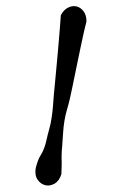

<svg xmlns="http://www.w3.org/2000/svg" viewBox="-113 -965 759 1206"><g transform="rotate(-10 266.5 -362.0)"><path d="M187 123Q166 163 134 174Q102 185 75 173Q48 161 34 130.5Q20 100 35 57Q47 31 55.5 16.5Q64 2 71.5 -7.5Q79 -17 85 -23.5Q91 -30 97.5 -39.5Q104 -49 112.5 -63.5Q121 -78 132 -104Q146 -138 161.5 -170Q177 -202 188 -236Q200 -271 209 -306Q218 -341 227 -376Q235 -404 245.5 -443Q256 -482 268.5 -526.5Q281 -571 293.5 -618Q306 -665 318 -709.5Q330 -754 340 -793.5Q350 -833 357 -861Q381 -892 410.5 -900.5Q440 -909 464 -898.5Q488 -888 502 -861Q516 -834 509 -795Q497 -769 481.5 -732Q466 -695 449 -652.5Q432 -610 414 -565Q396 -520 379.5 -478Q363 -436 348 -398.5Q333 -361 322 -335Q308 -302 292 -270Q276 -238 264 -203Q252 -169 243.5 -133.5Q235 -98 226 -63Q218 -35 214.5 -18.5Q211 -2 208.5 9.5Q206 21 205 30Q204 39 202 50.5Q200 62 196.5 78.5Q193 95 187 123Z"/></g></svg>

Font: r_Neptun CAT
Style: Regular
Weight: 400
Foundry: Peter Wiegel, CAT-Fonts
Version: Version 1.000;June 8, 2024;FontCreator 14.0.0.2814 32-bit